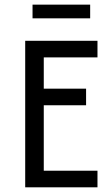

<svg xmlns="http://www.w3.org/2000/svg" viewBox="-20 -799 478 819"><path d="M118.8 -720.8H364.6V-779.2H118.8ZM87.5 0H395.8V-70.8H166.7V-350H347.2V-420.8H166.7V-554.2H395.8V-625H87.5Z"/></svg>

Font: Afacad
Style: Regular
Weight: 400
Designer: Kristian Moeller
Foundry: Dicotype
Version: Version 1.000